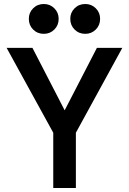

<svg xmlns="http://www.w3.org/2000/svg" viewBox="-20 -939 644 959"><path d="M246 0V-276L13 -700H142L303 -388L464 -700H591L359 -276V0ZM199 -770Q167 -770 145.5 -791.5Q124 -813 124 -845Q124 -876 145.5 -897.5Q167 -919 199 -919Q230 -919 251.5 -897.5Q273 -876 273 -845Q273 -813 251.5 -791.5Q230 -770 199 -770ZM406 -770Q374 -770 352.5 -791.5Q331 -813 331 -845Q331 -876 352.5 -897.5Q374 -919 406 -919Q437 -919 458.5 -897.5Q480 -876 480 -845Q480 -813 458.5 -791.5Q437 -770 406 -770Z"/></svg>

Font: Rethink Sans SemiBold
Style: Regular
Weight: 600
Designer: The Rethink Sans project authors (Hans Thiessen). DM Sans designed by Colophon Foundry.
Foundry: Rethink Communications LLC
Version: Version 1.001